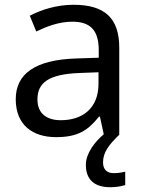

<svg xmlns="http://www.w3.org/2000/svg" viewBox="-20 -565 601 805"><path d="M412 116C412 75 435 43 480 0V-365C480 -490 418 -545 288 -545C218 -545 152 -524 105 -499L132 -433C176 -454 227 -474 283 -474C353 -474 394 -444 394 -355V-323L303 -320C128 -315 46 -256 46 -149C46 -40 118 10 215 10C305 10 348 -17 395 -76H399L415 -2C379 28 340 77 340 126C340 185 372 220 443 220C469 220 486 216 505 211V155C494 157 479 161 457 161C429 161 412 146 412 116ZM314 -259 393 -262V-214C393 -110 325 -61 235 -61C177 -61 137 -88 137 -148C137 -216 180 -254 314 -259Z"/></svg>

Font: Noto Sans Buginese
Style: Regular
Weight: 400
Designer: Monotype Design Team
Foundry: Monotype Imaging Inc.
Version: Version 2.002